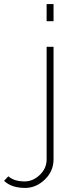

<svg xmlns="http://www.w3.org/2000/svg" viewBox="-140 -750 364 943"><path d="M89 -646V-730H123V-646ZM-120 138 -99 116Q-70 141 -19 141Q22 141 55.5 109Q89 77 89 33V-520H123V32Q123 91 80 132Q37 173 -16 173Q-84 173 -120 138Z"/></svg>

Font: Raleway-v4020 ExtraLight
Style: Regular
Weight: 275
Designer: Matt McInerney, Pablo Impallari, Rodrigo Fuenzalida
Foundry: Matt McInerney, Pablo Impallari, Rodrigo Fuenzalida
Version: Version 4.020;PS 004.020;hotconv 1.0.88;makeotf.lib2.5.64775